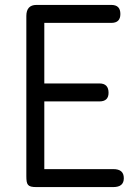

<svg xmlns="http://www.w3.org/2000/svg" viewBox="-20 -760 558 780"><path d="M87 -45C87 -9 92 0 128 0H440C469 0 483 -12 483 -36C483 -61 469 -73 440 -73H160V-348H384C409 -348 421 -360 421 -383C421 -408 409 -421 384 -421H160V-667H432C457 -667 469 -679 469 -703C469 -728 457 -740 432 -740H128C101 -740 87 -725 87 -695Z"/></svg>

Font: Numismatica Pro
Style: Regular
Weight: 400
Designer: Chris Hopkins
Foundry: Edward C. D. Hopkins
Version: Version 2.19D